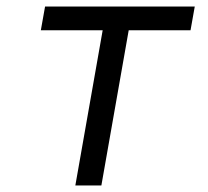

<svg xmlns="http://www.w3.org/2000/svg" viewBox="-20 -570 640 590"><path d="M295.5 -477H105.5L118.5 -550H578.5L565.5 -477H375.5L291.5 0H211.5Z"/></svg>

Font: JuliaMono
Style: Italic
Weight: 400
Italic angle: -9°
Monospace: yes
Designer: cormullion
Foundry: corm
Version: Version 0.057; ttfautohint (v1.8.4)